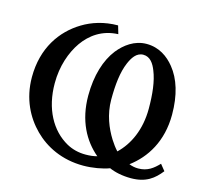

<svg xmlns="http://www.w3.org/2000/svg" viewBox="-102 -802 1000 934"><g transform="rotate(15 398.0 -334.5)"><path d="M536 -93C523 -107 511 -123 499 -142C469 -190 442 -254 442 -329C442 -404 449 -469 470 -518C483 -548 502 -580 537 -580C572 -580 591 -550 603 -519C623 -470 630 -406 630 -333C630 -227 591 -145 536 -93ZM521 -6C551 8 591 16 633 16C709 16 748 -16 782 -59L757 -90C730 -62 702 -39 655 -39C639 -39 624 -42 609 -48C687 -106 747 -200 747 -334C747 -433 723 -509 680 -562C648 -602 602 -635 539 -635C478 -635 430 -598 398 -558C355 -503 329 -421 329 -319C329 -193 379 -103 448 -45C430 -40 411 -38 390 -38C355 -38 323 -46 294 -62C210 -109 156 -206 156 -335C156 -421 182 -495 219 -548C256 -600 312 -642 393 -645L381 -686C311 -686 251 -666 205 -638C112 -582 41 -482 41 -335C41 -225 86 -141 144 -83C201 -26 285 17 393 17C439 17 490 8 524 -5Z"/></g></svg>

Font: Veleka
Style: Regular
Weight: 400
Designer: Stefan Peev, Context Ltd, 2016; SIL International, 1997-2014.
Foundry: Stefan Peev, Context Ltd, 2016
Version: Version 1.000